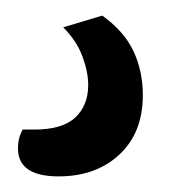

<svg xmlns="http://www.w3.org/2000/svg" viewBox="-20 -37 235 246"><path d="M111 -17Q139 3 151 28.5Q163 54 163 85Q163 133 133 161Q103 189 55 189Q3 189 3 153Q3 140 9 129H24Q60 129 76.5 113.5Q93 98 93 72Q93 55 85.5 35Q78 15 61 -2Z"/></svg>

Font: Baloo 2 Latin
Style: Regular
Weight: 400
Designer: Sarang Kulkarni and Ek Type
Foundry: Ek Type
Version: Version 1.001